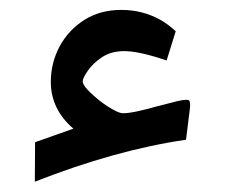

<svg xmlns="http://www.w3.org/2000/svg" viewBox="-20 -361 448 382"><path d="M357.4 -141.6Q359.9 -158.7 355.7 -161.4Q351.6 -164.1 332.5 -159.7L286.6 -147.9Q270 -143.1 252.7 -139.4Q235.4 -135.7 224.6 -135.7Q217.8 -135.7 204.6 -143.1Q191.4 -150.4 177.7 -161.1Q164.1 -171.9 154.3 -182.4Q144.5 -192.9 144.5 -199.2Q144.5 -205.1 154.3 -219.7Q164.1 -234.4 182.4 -246.8Q200.7 -259.3 227.1 -259.3Q242.2 -259.3 263.2 -254.6Q284.2 -250 311.5 -240.7L329.6 -298.8Q314.5 -313 297.6 -322.3Q280.8 -331.5 261.7 -336.4Q242.7 -341.3 221.2 -341.3Q179.2 -341.3 147.7 -321.3Q116.2 -301.3 98.6 -268.6Q81.1 -235.8 81.1 -197.8Q81.1 -170.9 92.3 -147.7Q103.5 -124.5 126 -105L49.8 -78.1L49.3 0.5Q128.9 -30.8 204.3 -51.8Q279.8 -72.8 350.1 -83Z"/></svg>

Font: Literata
Style: Regular
Weight: 400
Designer: Latin by Veronika Burian and Jose Scaglione. Greek by Irene Vlachou. Cyrillic by Vera Evstafieva.
Foundry: TypeTogether
Version: Version 3.002